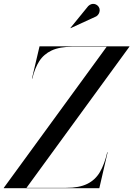

<svg xmlns="http://www.w3.org/2000/svg" viewBox="-70 -995 704 1015"><path d="M-50 0V-2L494 -748H314Q245.5 -748 203.2 -728.2Q161 -708.5 137.2 -671Q113.5 -633.5 101 -580H99L139 -750H614V-748L70 -2H280Q348.5 -2 391 -22.8Q433.5 -43.5 458 -85.2Q482.5 -127 497 -190H499L455 0ZM303 -846 302 -847 396.5 -963Q404.5 -970.5 412.8 -973Q421 -975.5 428.8 -974Q436.5 -972.5 442.8 -968Q449 -963.5 452.5 -957.5Q457.5 -949.5 457 -939.8Q456.5 -930 451.8 -921.8Q447 -913.5 439 -908.5Z"/></svg>

Font: Bodoni Moda 96pt
Style: Italic
Weight: 400
Italic angle: -13°
Version: Version 2.004